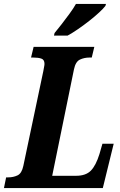

<svg xmlns="http://www.w3.org/2000/svg" viewBox="-40 -951 606 971"><path d="M-20 0 -9 -54H2Q27 -54 48.5 -64Q70 -74 78 -112L179 -591Q181 -604 183 -613Q185 -622 185 -628Q185 -649 169.5 -654.5Q154 -660 128 -660H117L130 -714H437L424 -660H413Q386 -660 364 -649.5Q342 -639 334 -600L224 -62H345Q394 -62 419.5 -88Q445 -114 463 -172L478 -224H535L480 0ZM233 -771 236 -784Q252 -803 272 -829Q292 -855 311.5 -881.5Q331 -908 344 -931H496L493 -921Q483 -908 461.5 -888Q440 -868 412 -846Q384 -824 355 -804Q326 -784 302 -771Z"/></svg>

Font: Noto Serif ExtraCondensed ExtraBold
Style: Italic
Weight: 800
Width: 2
Italic angle: -12°
Designer: Monotype Design Team
Foundry: Monotype Imaging Inc.
Version: Version 2.013